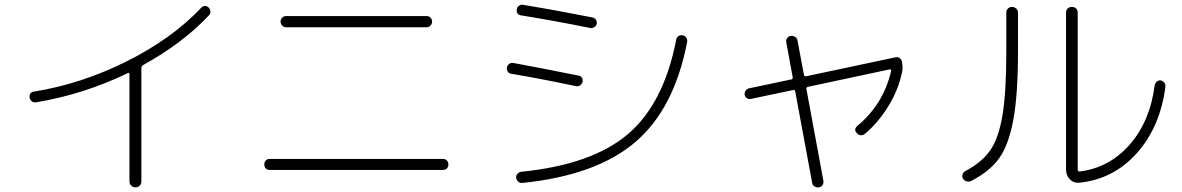

<svg xmlns="http://www.w3.org/2000/svg" viewBox="-20 -757 5040 819"><path d="M132.8 -320.3Q123 -319.3 115.7 -324.7Q108.4 -330.1 106.4 -339.8Q103.5 -363.3 125 -366.2Q329.1 -399.4 522 -496.1Q714.8 -592.8 837.9 -723.6Q854.5 -739.3 870.1 -724.6Q877 -717.8 877.4 -708Q877.9 -698.2 871.1 -691.4Q761.7 -574.2 588.9 -478.5Q583 -474.6 583 -464.8V16.6Q583 27.3 576.2 34.7Q569.3 42 558.1 42Q546.9 42 539.6 34.7Q532.2 27.3 532.2 16.6V-441.4Q532.2 -444.3 529.8 -445.8Q527.3 -447.3 525.4 -445.3Q337.9 -354.5 132.8 -320.3Z M1200.2 -688.5H1799.8Q1809.6 -688.5 1816.4 -681.6Q1823.2 -674.8 1823.2 -665Q1823.2 -655.3 1816.4 -647.9Q1809.6 -640.6 1799.8 -640.6H1200.2Q1190.4 -640.6 1183.6 -647.9Q1176.8 -655.3 1176.8 -665Q1176.8 -674.8 1183.6 -681.6Q1190.4 -688.5 1200.2 -688.5ZM1129.9 -32.2Q1120.1 -32.2 1113.8 -38.6Q1107.4 -44.9 1107.4 -55.2Q1107.4 -65.4 1113.8 -72.3Q1120.1 -79.1 1129.9 -79.1H1870.1Q1879.9 -79.1 1886.2 -72.3Q1892.6 -65.4 1892.6 -55.2Q1892.6 -44.9 1886.2 -38.6Q1879.9 -32.2 1870.1 -32.2Z M2891.6 -606.4Q2901.4 -605.5 2907.2 -596.7Q2913.1 -587.9 2911.1 -578.1Q2856.4 -293 2689.9 -150.9Q2523.4 -8.8 2208 23.4Q2198.2 24.4 2190.9 18.1Q2183.6 11.7 2181.6 2Q2180.7 -7.8 2187.5 -15.6Q2194.3 -23.4 2204.1 -24.4Q2505.9 -54.7 2658.7 -185.1Q2811.5 -315.4 2864.3 -586.9Q2865.2 -596.7 2873.5 -602.5Q2881.8 -608.4 2891.6 -606.4ZM2161.1 -442.4Q2151.4 -443.4 2146 -451.2Q2140.6 -459 2142.6 -468.8Q2143.6 -478.5 2151.9 -484.4Q2160.2 -490.2 2169.9 -488.3Q2237.3 -476.6 2447.3 -434.6Q2457 -433.6 2461.9 -425.8Q2466.8 -418 2464.8 -408.2Q2462.9 -398.4 2455.1 -393.1Q2447.3 -387.7 2436.5 -389.6Q2278.3 -422.9 2161.1 -442.4ZM2525.4 -656.2Q2524.4 -647.5 2515.6 -641.6Q2506.8 -635.7 2497.1 -637.7Q2347.7 -668 2203.1 -691.4Q2181.6 -694.3 2184.6 -716.8Q2185.5 -726.6 2193.8 -732.4Q2202.1 -738.3 2211.9 -736.3Q2348.6 -713.9 2506.8 -682.6Q2515.6 -681.6 2521.5 -673.3Q2527.3 -665 2525.4 -656.2Z M3182.6 -335Q3173.8 -333 3166 -338.4Q3158.2 -343.8 3156.2 -352.5Q3155.3 -361.3 3160.2 -369.6Q3165 -377.9 3173.8 -379.9L3354.5 -418Q3363.3 -419.9 3361.3 -427.7L3334 -576.2Q3332 -585.9 3337.4 -594.2Q3342.8 -602.5 3352.5 -603.5Q3362.3 -605.5 3371.6 -599.6Q3380.9 -593.8 3381.8 -584L3409.2 -438.5Q3411.1 -430.7 3418 -431.6L3800.8 -512.7Q3809.6 -514.6 3817.4 -509.3Q3825.2 -503.9 3827.1 -495.1Q3832 -469.7 3828.1 -450.2Q3812.5 -374 3769.5 -304.2Q3726.6 -234.4 3669.9 -186.5Q3662.1 -179.7 3651.9 -180.2Q3641.6 -180.7 3634.8 -189.5Q3620.1 -204.1 3636.7 -219.7Q3748 -311.5 3781.2 -454.1Q3782.2 -457 3779.8 -459.5Q3777.3 -461.9 3774.4 -460.9L3426.8 -386.7Q3418 -384.8 3419.9 -377L3492.2 13.7Q3494.1 23.4 3488.8 32.2Q3483.4 41 3472.7 42Q3462.9 43.9 3454.1 38.1Q3445.3 32.2 3444.3 22.5L3372.1 -367.2Q3371.1 -374 3363.3 -373Z M4583 22.5Q4559.6 24.4 4543.5 7.8Q4527.3 -8.8 4527.3 -33.2V-703.1Q4527.3 -713.9 4534.2 -720.7Q4541 -727.5 4552.2 -727.5Q4563.5 -727.5 4570.3 -720.7Q4577.1 -713.9 4577.1 -703.1V-33.2Q4577.1 -30.3 4579.6 -27.3Q4582 -24.4 4585 -25.4Q4711.9 -41 4798.8 -140.1Q4885.7 -239.3 4905.3 -392.6Q4907.2 -402.3 4914.1 -408.7Q4920.9 -415 4930.7 -414.1Q4940.4 -412.1 4946.3 -404.8Q4952.1 -397.5 4951.2 -386.7Q4928.7 -214.8 4829.1 -103.5Q4729.5 7.8 4583 22.5ZM4123 14.6Q4114.3 19.5 4103.5 16.6Q4092.8 13.7 4087.9 4.9Q4083 -2.9 4085.9 -12.7Q4088.9 -22.5 4097.7 -27.3Q4168 -64.5 4203.6 -115.2Q4239.3 -166 4255.9 -263.7Q4272.5 -361.3 4272.5 -535.2V-703.1Q4272.5 -713.9 4279.8 -720.7Q4287.1 -727.5 4296.9 -727.5Q4306.6 -727.5 4314.5 -720.7Q4322.3 -713.9 4322.3 -703.1V-535.2Q4322.3 -351.6 4302.2 -244.6Q4282.2 -137.7 4241.7 -81.5Q4201.2 -25.4 4123 14.6Z"/></svg>

Font: Rounded-X Mgen+ 1mn light
Style: Regular
Weight: 200
Designer: [Source Han Sans]
Ryoko NISHIZUKA  (kana & ideographs); Paul D. Hunt (Latin, Greek & Cyrillic); Wenlong ZHANG  (bopomofo
Version: Version 1.059.20150602